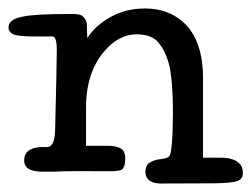

<svg xmlns="http://www.w3.org/2000/svg" viewBox="-44 -407 593 453"><path d="M334 26Q300 25 299 -1Q299 -17 309.5 -23.5Q320 -30 334.5 -31.5Q349 -33 355 -38Q363 -44 364 -136Q364 -229 352.5 -263Q341 -297 325 -311.5Q309 -326 278 -326Q247 -326 219 -303Q159 -251 159 -153Q159 -103 159 -63H212Q229 -63 240.5 -57Q252 -51 251.5 -31Q251 -11 242 -6Q235 -3 212 -3H186Q132 -4 82 -2H55Q12 -2 13 -30Q14 -57 50 -60H67Q85 -60 86 -100Q90 -256 90 -289Q90 -321 80 -321H36Q-3 -321 -13.5 -326.5Q-24 -332 -24 -342Q-24 -362 11 -368Q38 -374 121 -374Q147 -375 153 -367Q160 -359 161 -350Q161 -336 162 -317Q181 -347 217 -367Q253 -387 298 -387Q352 -387 388 -355Q435 -313 435 -222Q435 -130 435 -35H476Q509 -35 522 -20Q529 -13 529 1.5Q529 16 515 20.5Q501 25 461 25.5Q421 26 334 26Z"/></svg>

Font: Scratch Savers
Style: Book
Weight: 400
Designer: Pablo Impallari, Rodrigo Fuenzalida, Brenda Gallo
Foundry: Pablo Impallari, Rodrigo Fuenzalida, Brenda Gallo
Version: Version 4.0b1